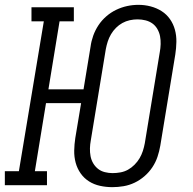

<svg xmlns="http://www.w3.org/2000/svg" viewBox="-29 -765 799 793"><path d="M435 8Q409 8 384 2.5Q359 -3 338.5 -16Q318 -29 304 -49Q290 -69 283.5 -93Q277 -117 277.5 -143Q278 -169 282 -195L306 -339H161L115 -58H165V0H-9V-58H49L152 -677H101V-735H276V-677H217L171 -396H316L345 -572Q348 -595 356 -617.5Q364 -640 377.5 -660.5Q391 -681 410 -697.5Q429 -714 451 -724.5Q473 -735 496 -740Q519 -745 543 -745Q569 -745 593.5 -738.5Q618 -732 638.5 -719Q659 -706 673 -686Q687 -666 693.5 -642Q700 -618 699.5 -592Q699 -566 695 -540L633 -163Q629 -140 621.5 -117.5Q614 -95 600.5 -74.5Q587 -54 568 -37.5Q549 -21 527 -10.5Q505 0 481.5 4Q458 8 435 8ZM436 -50Q452 -50 468.5 -53Q485 -56 499.5 -64Q514 -72 526.5 -84.5Q539 -97 547.5 -111.5Q556 -126 561 -141.5Q566 -157 569 -173L631 -550Q634 -566 634.5 -583Q635 -600 632 -615.5Q629 -631 621 -645Q613 -659 600.5 -668Q588 -677 572 -681Q556 -685 539 -685Q523 -685 507 -681.5Q491 -678 476.5 -670Q462 -662 450 -650Q438 -638 429.5 -623.5Q421 -609 416 -593.5Q411 -578 408 -562L346 -185Q343 -169 342.5 -152.5Q342 -136 345 -120Q348 -104 356 -90.5Q364 -77 376 -67.5Q388 -58 404 -54Q420 -50 436 -50Z"/></svg>

Font: Iosevka Etoile Light Oblique
Style: Regular
Weight: 300
Italic angle: -9°
Designer: Belleve Invis
Foundry: Belleve Invis
Version: Version 15.5.2; ttfautohint (v1.8.4)